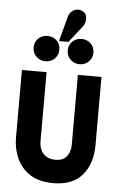

<svg xmlns="http://www.w3.org/2000/svg" viewBox="-56 -842 557 892"><g transform="rotate(5 222.0 -396.5)"><path d="M201 -610Q201 -636 184 -652.5Q167 -669 141 -669Q116 -669 98.5 -652.5Q81 -636 81 -610Q81 -585 98.5 -568Q116 -551 141 -551Q167 -551 184 -568Q201 -585 201 -610ZM360 -610Q360 -636 342.5 -652.5Q325 -669 300 -669Q275 -669 257.5 -652.5Q240 -636 240 -610Q240 -585 257.5 -568Q275 -551 300 -551Q325 -551 342.5 -568Q360 -585 360 -610ZM299 -725Q308 -736 311 -750.5Q314 -765 310 -778.5Q306 -792 292 -798Q279 -805 265.5 -802.5Q252 -800 241.5 -790.5Q231 -781 227 -767L196 -650H240ZM407 -185V-501H297V-177Q297 -155 289.5 -137Q282 -119 267 -109Q252 -99 227 -99Q201 -99 184 -110Q167 -121 159 -139Q151 -157 151 -177V-501H36V-185Q36 -134 56 -89.5Q76 -45 118 -17.5Q160 10 226 10Q317 10 362 -43.5Q407 -97 407 -185Z"/></g></svg>

Font: Advent Pro
Style: Regular
Weight: 400
Designer: VivaRado, Andreas Kalpakidis
Foundry: VivaRado, Andreas Kalpakidis
Version: Version 3.000